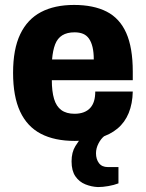

<svg xmlns="http://www.w3.org/2000/svg" viewBox="-20 -559 591 778"><path d="M283 12Q201 12 145.5 -17Q90 -46 61.5 -107Q33 -168 33 -264Q33 -360 62 -420.5Q91 -481 146 -510Q201 -539 280 -539Q359 -539 412 -512Q465 -485 491.5 -425.5Q518 -366 518 -269V-234H190Q190 -189 199 -158.5Q208 -128 228.5 -113Q249 -98 282 -98Q303 -98 319 -104Q335 -110 345.5 -121.5Q356 -133 361 -149.5Q366 -166 366 -188H518Q517 -139 501.5 -101Q486 -63 456 -38Q426 -13 382.5 -0.5Q339 12 283 12ZM191 -318H360Q360 -347 355 -368Q350 -389 340.5 -402.5Q331 -416 316.5 -422Q302 -428 282 -428Q252 -428 232.5 -416Q213 -404 203.5 -379.5Q194 -355 191 -318ZM377 199Q351 198 326 188Q301 178 285.5 155.5Q270 133 270 95Q270 58 285.5 33Q301 8 318 -12H403V-8Q389 3 379 22.5Q369 42 369 62Q369 86 381 102Q393 118 417 118H460V184Q442 191 419 195Q396 199 377 199Z"/></svg>

Font: Archivo SemiCondensed ExtraBold
Style: Regular
Weight: 800
Width: 4
Designer: Hector Gatti
Foundry: Omnibus-Type
Version: Version 2.001